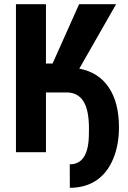

<svg xmlns="http://www.w3.org/2000/svg" viewBox="-20 -731 614 922"><path d="M360.8 -401.4Q453.6 -383.8 502.4 -311Q551.3 -238.3 551.3 -119.6Q551.3 -32.2 522 35.4Q492.7 103 439.9 137Q387.2 170.9 315.4 170.9L314.9 58.1Q403.3 58.1 406.7 -78.6L407.2 -111.3Q407.2 -112.8 407.2 -114.7Q407.2 -202.1 380.9 -244.1Q354 -287.1 299.8 -287.1H200.7V0H56.6V-710.9H200.7V-425.8H232.4L359.9 -710.9H537.6Z"/></svg>

Font: MAUL Condensed Bold
Style: Condensed Bold
Weight: 700
Designer: MAUL
Version: Version 1.0; 2020; ttfautohint (v1.8.3)